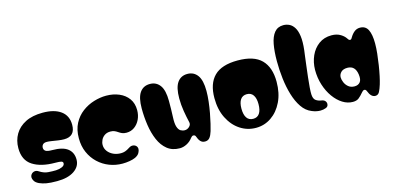

<svg xmlns="http://www.w3.org/2000/svg" viewBox="-74 -1263 3535 1725"><g transform="rotate(-15 1693.5 -400.0)"><path d="M285 14Q222 14 186 7.5Q150 1 121 -12Q92 -26 81 -44.5Q70 -63 70 -77Q70 -95 81.5 -108Q93 -121 111 -124Q129 -127 148 -114Q188 -88 227 -85Q266 -82 300 -83Q330 -84 356 -95Q382 -106 382 -127Q382 -141 366.5 -145.5Q351 -150 311 -150Q179 -150 101.5 -200Q24 -250 24 -362Q24 -434 57.5 -491Q91 -548 156 -581Q221 -614 317 -614Q425 -614 485.5 -569.5Q546 -525 546 -441Q546 -333 443 -333Q419 -333 388.5 -337.5Q358 -342 330.5 -346.5Q303 -351 286 -351Q260 -351 248.5 -339Q237 -327 237 -309Q237 -288 253.5 -277.5Q270 -267 314 -267Q411 -267 457 -231Q503 -195 503 -129Q503 -65 444.5 -25.5Q386 14 285 14Z M894 14Q830 14 772 -8.5Q714 -31 669 -73.5Q624 -116 598 -175Q572 -234 572 -307Q572 -387 602.5 -445Q633 -503 683 -540.5Q733 -578 792 -596Q851 -614 907 -614Q973 -614 1027 -591Q1081 -568 1112.5 -524Q1144 -480 1144 -417Q1144 -370 1125.5 -331Q1107 -292 1074.5 -268.5Q1042 -245 1000 -245Q975 -245 958.5 -252.5Q942 -260 928.5 -269.5Q915 -279 899.5 -286Q884 -293 861 -293Q829 -293 807 -278Q785 -263 774 -240Q763 -217 763 -194Q763 -162 782 -136Q801 -110 833 -95Q865 -80 904 -80Q924 -80 942.5 -86Q961 -92 987 -109Q1005 -121 1023 -119.5Q1041 -118 1053 -106.5Q1065 -95 1065 -76Q1065 -61 1054 -41Q1043 -21 1014 -7Q992 3 959 8.5Q926 14 894 14Z M1427 14Q1357 14 1310.5 -23.5Q1264 -61 1237 -124Q1210 -187 1198.5 -264Q1187 -341 1187 -420Q1187 -520 1220 -567Q1253 -614 1314 -614Q1373 -614 1407 -568Q1441 -522 1441 -422Q1441 -384 1440.5 -347.5Q1440 -311 1438 -272Q1435 -213 1445 -182.5Q1455 -152 1473 -141.5Q1491 -131 1511 -131Q1535 -131 1554 -149Q1573 -167 1568 -190Q1556 -240 1546 -300Q1536 -360 1536 -420Q1536 -520 1569 -567Q1602 -614 1663 -614Q1722 -614 1756 -568Q1790 -522 1790 -422Q1790 -377 1784 -324.5Q1778 -272 1768.5 -220.5Q1759 -169 1749 -127.5Q1739 -86 1732 -63Q1721 -26 1705 -6Q1689 14 1661 14Q1635 14 1619 -3.5Q1603 -21 1593 -51Q1588 -66 1571 -66Q1564 -66 1558.5 -61.5Q1553 -57 1548 -51Q1525 -20 1492 -3Q1459 14 1427 14Z M2136 14Q2055 14 1988.5 -30Q1922 -74 1882 -154Q1842 -234 1842 -341Q1842 -475 1911.5 -544.5Q1981 -614 2130 -614Q2281 -614 2350.5 -543.5Q2420 -473 2420 -339Q2420 -233 2381.5 -153.5Q2343 -74 2278.5 -30Q2214 14 2136 14ZM2132 -71Q2171 -71 2191 -101Q2211 -131 2211 -187Q2211 -241 2191 -270.5Q2171 -300 2132 -300Q2092 -300 2072 -270.5Q2052 -241 2052 -187Q2052 -131 2072 -101Q2092 -71 2132 -71Z M2734 14Q2718 14 2699 10.5Q2680 7 2656 -3Q2603 -24 2567.5 -76.5Q2532 -129 2510.5 -201Q2489 -273 2479.5 -354.5Q2470 -436 2470 -516Q2470 -606 2482.5 -673Q2495 -740 2525.5 -777Q2556 -814 2609 -814Q2638 -814 2664 -801.5Q2690 -789 2709 -759Q2728 -729 2735 -677.5Q2742 -626 2733 -548Q2731 -533 2726 -494.5Q2721 -456 2715 -406Q2709 -356 2703 -305Q2697 -254 2694 -212Q2691 -170 2692 -148Q2694 -106 2715 -91Q2736 -76 2764 -72Q2787 -69 2798 -57Q2809 -45 2809 -29Q2809 -4 2785 5Q2761 14 2734 14Z M3245 14Q3205 14 3182 -47Q3175 -64 3163 -64Q3153 -64 3147.5 -58.5Q3142 -53 3137 -48Q3112 -18 3091.5 -2Q3071 14 3036 14Q2987 14 2941.5 -14.5Q2896 -43 2859.5 -94Q2823 -145 2802 -211Q2781 -277 2781 -352Q2782 -422 2808.5 -481.5Q2835 -541 2884.5 -577.5Q2934 -614 3003 -614Q3053 -614 3088 -592Q3104 -582 3115 -571.5Q3126 -561 3133 -550Q3139 -541 3143.5 -536Q3148 -531 3156 -531Q3164 -531 3168 -536.5Q3172 -542 3176 -549Q3193 -578 3215.5 -596Q3238 -614 3268 -614Q3320 -614 3342 -569.5Q3364 -525 3364 -442Q3364 -399 3358.5 -347.5Q3353 -296 3345 -244.5Q3337 -193 3327.5 -148.5Q3318 -104 3309 -75Q3297 -36 3284 -11Q3271 14 3245 14ZM3087 -117Q3120 -117 3138.5 -139Q3157 -161 3150 -211Q3138 -295 3066 -295Q3026 -295 3006 -274.5Q2986 -254 2986 -227Q2986 -207 2996.5 -181Q3007 -155 3029.5 -136Q3052 -117 3087 -117Z"/></g></svg>

Font: Matemasie
Style: Regular
Weight: 400
Designer: Adam Yeo
Version: Version 1.001; ttfautohint (v1.8.4.7-5d5b)